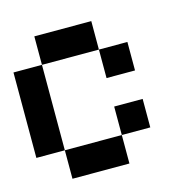

<svg xmlns="http://www.w3.org/2000/svg" viewBox="-95 -720 814 814"><g transform="rotate(-15 312.5 -312.5)"><path d="M125 -500V-625H375V-500ZM125 -125H0V-500H125ZM375 -375V-500H500V-375ZM500 -125H375V-250H500ZM375 -125V0H125V-125Z"/></g></svg>

Font: Tiny5
Style: Regular
Weight: 400
Designer: Stefan Schmidt
Foundry: Made with Bits'n'Picas by Kreative Software
Version: Version 1.002; ttfautohint (v1.8.4.7-5d5b)